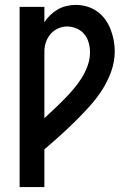

<svg xmlns="http://www.w3.org/2000/svg" viewBox="-20 -548 540 783"><path d="M60 215V-520H161V-457Q171 -473 185 -486.5Q199 -500 215.5 -509.5Q232 -519 251 -523.5Q270 -528 289 -528Q312 -528 334.5 -521.5Q357 -515 376 -501.5Q395 -488 408.5 -469.5Q422 -451 430.5 -429.5Q439 -408 443.5 -385Q448 -362 448 -339Q448 -297 433.5 -256.5Q419 -216 396 -180.5Q373 -145 344.5 -113.5Q316 -82 286 -52.5Q256 -23 224.5 5.5Q193 34 161 61V215ZM161 -66Q181 -85 201.5 -104Q222 -123 242 -143.5Q262 -164 280 -185Q298 -206 313 -230Q328 -254 337.5 -280.5Q347 -307 347 -335Q347 -355 341.5 -374.5Q336 -394 323.5 -409Q311 -424 292 -432Q273 -440 254 -440Q235 -440 217 -432Q199 -424 186.5 -409.5Q174 -395 167.5 -376.5Q161 -358 161 -339Z"/></svg>

Font: Iosevka Custom Semibold
Style: Regular
Weight: 600
Designer: Belleve Invis
Foundry: Belleve Invis
Version: Version 27.0.2; ttfautohint (v1.8.4)